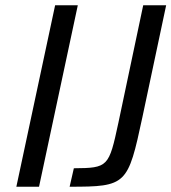

<svg xmlns="http://www.w3.org/2000/svg" viewBox="-20 -708 650 728"><path d="M189 -688 42 0H128L275 -688ZM260 -70 244 0C460 0 465 -7 520 -264L610 -688H523L429 -243C393 -75 390 -71 260 -70Z"/></svg>

Font: Saira UNSAM
Style: Italic
Weight: 400
Italic angle: -12°
Designer: Hector Gatti with collaboration of the Omnibus-Type team
Foundry: Omnibus-Type
Version: Version 0.072;PS 000.072;hotconv 1.0.88;makeotf.lib2.5.64775